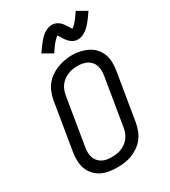

<svg xmlns="http://www.w3.org/2000/svg" viewBox="-233 -1086 1066 1206"><g transform="rotate(-30 300.0 -483.5)"><path d="M253 8Q223 8 193.5 3Q164 -2 138.5 -15Q113 -28 94 -49.5Q75 -71 65.5 -97.5Q56 -124 55 -154.5Q54 -185 59 -215L116 -560Q121 -586 131 -612Q141 -638 158.5 -660.5Q176 -683 200 -699.5Q224 -716 250 -726Q276 -736 303 -741Q330 -746 357 -746Q387 -746 416 -739.5Q445 -733 470.5 -720Q496 -707 515 -686Q534 -665 544 -638Q554 -611 554.5 -580.5Q555 -550 550 -520L493 -175Q488 -149 478 -123Q468 -97 450.5 -74.5Q433 -52 409 -35.5Q385 -19 359 -9Q333 1 306 4.5Q279 8 253 8ZM254 -66Q272 -66 289.5 -68Q307 -70 324 -77Q341 -84 356.5 -95Q372 -106 383.5 -121Q395 -136 401.5 -153Q408 -170 411 -187L468 -532Q471 -551 471 -569Q471 -587 465.5 -603.5Q460 -620 449 -633.5Q438 -647 422.5 -655Q407 -663 389.5 -666.5Q372 -670 353 -670Q335 -670 318 -667Q301 -664 284 -657.5Q267 -651 251.5 -639.5Q236 -628 225 -613.5Q214 -599 207.5 -582Q201 -565 198 -548L141 -203Q138 -185 138 -166.5Q138 -148 143.5 -131.5Q149 -115 160 -102Q171 -89 186 -80.5Q201 -72 218.5 -69Q236 -66 254 -66ZM267 -811 197 -851Q209 -869 219.5 -883.5Q230 -898 240 -910Q250 -922 259.5 -932.5Q269 -943 282.5 -952.5Q296 -962 311 -968Q326 -974 342 -974Q347 -974 352.5 -973.5Q358 -973 363 -971.5Q368 -970 372.5 -968Q377 -966 381.5 -963.5Q386 -961 390 -958Q394 -955 397.5 -952Q401 -949 405 -944.5Q409 -940 412 -936Q415 -932 417.5 -928Q420 -924 422.5 -920Q425 -916 428 -912Q431 -908 433.5 -903.5Q436 -899 439 -894.5Q442 -890 444 -888Q448 -890 454 -895.5Q460 -901 463.5 -904.5Q467 -908 470.5 -912Q474 -916 478.5 -921.5Q483 -927 487.5 -932.5Q492 -938 496.5 -945Q501 -952 506.5 -959.5Q512 -967 517 -975L587 -935Q575 -917 564.5 -902.5Q554 -888 544 -876Q534 -864 524 -853.5Q514 -843 501 -833.5Q488 -824 473 -818Q458 -812 442 -812Q436 -812 430 -813Q424 -814 418 -815.5Q412 -817 406.5 -820Q401 -823 396.5 -826.5Q392 -830 387.5 -833.5Q383 -837 379 -842Q375 -847 371 -851.5Q367 -856 364 -861Q361 -866 358.5 -870.5Q356 -875 352 -881Q348 -887 345 -891.5Q342 -896 340 -899Q336 -896 330 -890.5Q324 -885 320.5 -881.5Q317 -878 313.5 -874Q310 -870 305.5 -865Q301 -860 296.5 -854Q292 -848 287.5 -841Q283 -834 277.5 -826.5Q272 -819 267 -811Z"/></g></svg>

Font: Zed Sans Extended
Style: Italic
Weight: 400
Width: 7
Italic angle: -9°
Designer: Belleve Invis
Foundry: Belleve Invis
Version: Version 1.0.0; ttfautohint (v1.8.4)